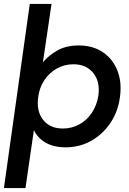

<svg xmlns="http://www.w3.org/2000/svg" viewBox="-34 -740 659 980"><path d="M-14 220 118 -720H229L185 -422Q214 -457 259 -482.5Q304 -508 368 -508Q440 -508 491 -473.5Q542 -439 565.5 -379Q589 -319 578 -243Q568 -169 529 -111.5Q490 -54 431 -21Q372 12 301 12Q241 12 199.5 -11.5Q158 -35 139 -76L96 220ZM287 -84Q333 -84 371.5 -105.5Q410 -127 435 -164.5Q460 -202 468 -251Q478 -323 442 -367.5Q406 -412 341 -412Q295 -412 256.5 -390.5Q218 -369 192.5 -331Q167 -293 161 -244Q151 -173 186 -128.5Q221 -84 287 -84Z"/></svg>

Font: Host Grotesk Medium
Style: Italic
Weight: 500
Italic angle: -8°
Designer: Doğukan Karapınar based on Poppins by Indian Type Foundry, Jonny Pinhorn
Foundry: Element Type
Version: Version 1.001; ttfautohint (v1.8.4.7-5d5b)